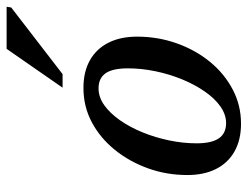

<svg xmlns="http://www.w3.org/2000/svg" viewBox="-102 -618 731 566"><g transform="rotate(-90 263.0 -334.5)"><path d="M287 -453.5Q335.5 -453.5 369.2 -434.2Q403 -415 420.8 -379.5Q438.5 -344 438.5 -295.5Q438.5 -234.5 419 -179.2Q399.5 -124 364.8 -81.2Q330 -38.5 283.2 -13.8Q236.5 11 182 11Q134 11 100 -8.2Q66 -27.5 48.2 -63Q30.5 -98.5 30.5 -147Q30.5 -208 50.2 -263Q70 -318 104.8 -361Q139.5 -404 186 -428.8Q232.5 -453.5 287 -453.5ZM183.5 -33Q209 -33 233 -50Q257 -67 277.2 -96.5Q297.5 -126 312.8 -163.2Q328 -200.5 336.5 -241.5Q345 -282.5 345 -322.5Q345 -367.5 330.5 -388.2Q316 -409 286 -409Q260 -409 236.2 -392Q212.5 -375 192 -345.8Q171.5 -316.5 156.2 -279Q141 -241.5 132.5 -200.5Q124 -159.5 124 -120Q124 -75.5 138.8 -54.2Q153.5 -33 183.5 -33ZM288 -515 402.5 -680H526.5L524.5 -666.5L328 -515Z"/></g></svg>

Font: Newsreader 16pt Medium
Style: Italic
Weight: 500
Italic angle: -17°
Designer: Hugues Gentile
Foundry: Production Type
Version: Version 1.003